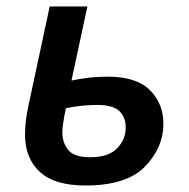

<svg xmlns="http://www.w3.org/2000/svg" viewBox="-20 -561 582 591"><path d="M243 10Q370 10 426.5 -48.5Q483 -107 483 -180Q483 -242 441.5 -283.5Q400 -325 312 -325Q279 -325 251 -321.5Q223 -318 200 -313L249 -541H133L68 -238Q57 -188 57 -147Q57 -74 102.5 -32Q148 10 243 10ZM258 -77Q208 -77 190 -99.5Q172 -122 172 -153Q172 -178 183 -228Q233 -238 278 -238Q328 -238 347.5 -219Q367 -200 367 -169Q367 -132 340.5 -104.5Q314 -77 258 -77Z"/></svg>

Font: Noto Sans UI Medium
Style: Italic
Weight: 500
Italic angle: -12°
Designer: Monotype Design Team
Foundry: Monotype Imaging Inc.
Version: Version 1.901